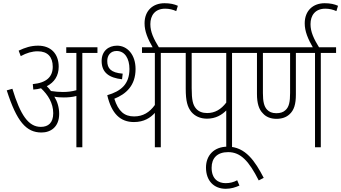

<svg xmlns="http://www.w3.org/2000/svg" viewBox="-20 -916 2122 1194"><path d="M348 -208C348 -248 337 -284 318 -315C335 -311 357 -310 377 -310C402 -310 429 -312 455 -319V0H492V-587H586V-622H392V-587H455V-355C427 -347 400 -344 371 -344C348 -344 323 -346 297 -350C289 -361 280 -371 271 -380C318 -404 345 -445 345 -501C345 -582 296 -632 217 -632C172 -632 136 -620 96 -601L109 -567C146 -587 179 -597 215 -597C276 -597 308 -562 308 -501C308 -439 270 -401 184 -393L187 -359C205 -360 220 -363 235 -367C278 -327 311 -275 311 -212C311 -152 280 -127 234 -127C157 -127 107 -200 57 -364L22 -354C84 -160 143 -92 238 -92C296 -92 348 -127 348 -208Z M980 -587H1074V-622H863V-587H943V-263C910 -217 869 -192 814 -192C754 -192 716 -223 691 -302C764 -331 823 -384 823 -487C823 -577 771 -632 708 -632C654 -632 612 -598 612 -537C612 -464 659 -432 739 -423L743 -458C669 -464 647 -491 647 -537C647 -571 667 -599 705 -599C757 -599 785 -551 785 -487C785 -393 733 -349 647 -324C674 -208 729 -157 813 -157C876 -157 916 -184 943 -214V0H980Z M933 -615H972C935 -675 915 -717 915 -766C915 -820 944 -862 1007 -862C1034 -862 1055 -856 1076 -847L1086 -880C1064 -890 1038 -896 1003 -896C932 -896 879 -851 879 -771C879 -722 898 -675 933 -615Z M1423 -587H1518V-622H1061V-587H1135V-364C1135 -287 1146 -250 1170 -220C1192 -194 1225 -178 1267 -178C1322 -178 1360 -202 1387 -229V0H1423ZM1387 -587V-278C1355 -236 1317 -213 1268 -213C1239 -213 1215 -222 1199 -241C1180 -263 1172 -293 1172 -368V-587Z M1469 238 1455 205C1433 217 1410 223 1383 223C1338 223 1296 198 1296 127C1296 67 1331 30 1399 30C1477 30 1528 86 1589 206L1620 190C1567 88 1507 -4 1396 -4C1310 -4 1261 51 1261 126C1261 208 1310 258 1384 258C1417 258 1444 249 1469 238Z M1975 -587H2070V-622H1505V-587H1578V-332C1578 -274 1590 -235 1615 -211C1633 -190 1662 -177 1699 -177C1734 -177 1760 -187 1779 -204C1809 -230 1820 -269 1820 -328V-587H1939V0H1975ZM1698 -212C1671 -212 1653 -221 1641 -234C1622 -254 1615 -285 1615 -337V-587H1784V-338C1784 -284 1778 -250 1754 -230C1741 -218 1723 -212 1698 -212Z M1929 -615H1968C1931 -675 1911 -717 1911 -766C1911 -820 1940 -862 2003 -862C2030 -862 2051 -856 2072 -847L2082 -880C2060 -890 2034 -896 1999 -896C1928 -896 1875 -851 1875 -771C1875 -722 1894 -675 1929 -615Z"/></svg>

Font: Noto Sans Devanagari UI Condensed ExtraLight
Style: Regular
Weight: 200
Width: 3
Designer: Jelle Bosma - Monotype Design Team
Foundry: Monotype Imaging Inc.
Version: Version 2.004